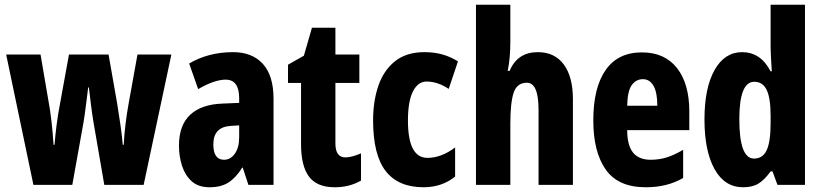

<svg xmlns="http://www.w3.org/2000/svg" viewBox="-20 -780 3469 810"><path d="M375 -261Q369 -296 364 -336.5Q359 -377 355 -411H352Q347 -372 342 -331.5Q337 -291 332 -262L285 0H121L6 -550H151L184 -357Q192 -315 197.5 -265.5Q203 -216 206 -169H210Q213 -207 218.5 -251Q224 -295 234 -347L271 -550H438L474 -345Q482 -296 488.5 -250.5Q495 -205 498 -169H502Q504 -210 509.5 -256Q515 -302 523 -345L560 -550H703L586 0H420Z M963 -560Q1044 -560 1089 -510.5Q1134 -461 1134 -363V0H1028L1004 -73H1002Q976 -31 944.5 -10.5Q913 10 864 10Q817 10 789 -15Q761 -40 748 -80.5Q735 -121 735 -165Q735 -252 782.5 -296Q830 -340 919 -343L989 -346V-365Q989 -444 932 -444Q885 -444 816 -404L778 -512Q816 -535 863 -547.5Q910 -560 963 -560ZM955 -249Q880 -245 880 -171Q880 -106 925 -106Q953 -106 971 -132Q989 -158 989 -201V-251Z M1437 -116Q1451 -116 1467.5 -120.5Q1484 -125 1503 -133V-18Q1478 -4 1451 3Q1424 10 1392 10Q1317 10 1283.5 -35Q1250 -80 1250 -172V-430H1195V-507L1262 -545L1296 -663H1395V-550H1496V-430H1395V-175Q1395 -116 1437 -116Z M1767 10Q1660 10 1607 -58.5Q1554 -127 1554 -272Q1554 -354 1576.5 -419Q1599 -484 1647 -522Q1695 -560 1770 -560Q1813 -560 1847.5 -550Q1882 -540 1912 -521L1873 -405Q1826 -436 1780 -436Q1743 -436 1722 -394Q1701 -352 1701 -272Q1701 -114 1783 -114Q1842 -114 1900 -158V-35Q1844 10 1767 10Z M2133 -605Q2133 -573 2130.5 -542Q2128 -511 2122 -481H2130Q2163 -560 2249 -560Q2320 -560 2358.5 -508Q2397 -456 2397 -361V0H2252V-316Q2252 -431 2203 -431Q2161 -431 2147 -389Q2133 -347 2133 -258V0H1988V-760H2133Z M2688 -559Q2784 -559 2836 -493Q2888 -427 2888 -310V-231H2626Q2626 -167 2650.5 -136.5Q2675 -106 2725 -106Q2761 -106 2793 -116Q2825 -126 2862 -148V-29Q2827 -9 2788 0.5Q2749 10 2704 10Q2588 10 2535.5 -64.5Q2483 -139 2483 -272Q2483 -410 2535 -484.5Q2587 -559 2688 -559ZM2692 -446Q2663 -446 2645 -420.5Q2627 -395 2626 -334H2753Q2753 -390 2737 -418Q2721 -446 2692 -446Z M3115 10Q3037 10 2994.5 -66.5Q2952 -143 2952 -276Q2952 -409 2994.5 -484.5Q3037 -560 3111 -560Q3149 -560 3179 -540.5Q3209 -521 3231 -479H3236Q3234 -513 3232.5 -538Q3231 -563 3231 -578V-760H3376V0H3260L3239 -57H3231Q3206 -22 3180.5 -6Q3155 10 3115 10ZM3161 -111Q3198 -111 3214.5 -146.5Q3231 -182 3231 -261V-292Q3231 -366 3214.5 -400.5Q3198 -435 3162 -435Q3099 -435 3099 -277Q3099 -111 3161 -111Z"/></svg>

Font: Noto Sans Hebrew ExtraCondensed ExtraBold
Style: Regular
Weight: 800
Width: 2
Designer: Monotype Design Team
Foundry: Monotype Imaging Inc.
Version: Version 2.004; ttfautohint (v1.8.4.7-5d5b)